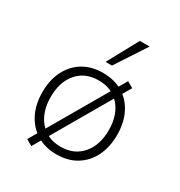

<svg xmlns="http://www.w3.org/2000/svg" viewBox="-183 -875 972 1038"><g transform="rotate(30 303.0 -356.0)"><path d="M303 8Q232 8 180 -24Q128 -56 99 -113Q70 -170 70 -247Q70 -323 99 -380Q128 -437 180 -468.5Q232 -500 303 -500Q375 -500 427 -468.5Q479 -437 507.5 -380Q536 -323 536 -247Q536 -170 507.5 -113Q479 -56 427 -24Q375 8 303 8ZM302 -39Q386 -39 435 -96Q484 -153 484 -247Q484 -340 435.5 -396.5Q387 -453 303 -453Q219 -453 170.5 -396.5Q122 -340 122 -247Q122 -153 170.5 -96Q219 -39 302 -39ZM164 37 126 15 442 -529 480 -507ZM284 -558 388 -749H449L324 -558Z"/></g></svg>

Font: Nunito Sans 7pt ExtraLight
Style: Regular
Weight: 250
Designer: Vernon Adams
Foundry: Vernon Adams
Version: Version 3.101;gftools[0.9.27]